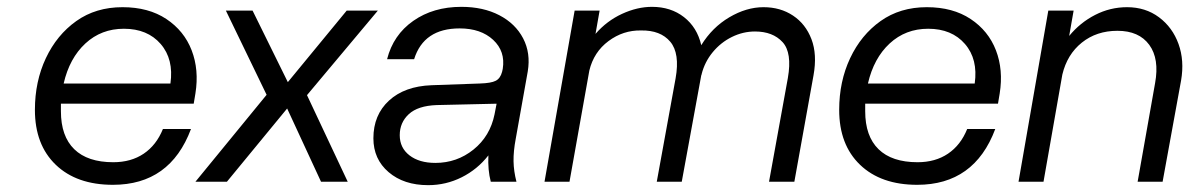

<svg xmlns="http://www.w3.org/2000/svg" viewBox="-20 -531 3475 561"><path d="M82 -210Q82 -293 114 -361Q146 -429 203 -469.5Q260 -510 338 -510Q414 -510 466 -475.5Q518 -441 540 -384Q562 -327 551 -258L546 -228H158Q158 -217 158 -206Q158 -133 197 -95Q236 -57 311 -57Q363 -57 400 -82Q437 -107 456 -154H538Q477 9 310 9Q204 9 143 -49.5Q82 -108 82 -210ZM342 -447Q276 -447 229.5 -404Q183 -361 166 -287H478Q488 -358 449.5 -402.5Q411 -447 342 -447Z M640 -500H718L821 -291L993 -500H1084L877 -253L996 0H918L819 -214L643 0H551L759 -254Z M1487 -126Q1480 -89 1480.5 -60Q1481 -31 1489 0H1414Q1405 -34 1407 -77Q1375 -36 1329 -13Q1283 10 1231 10Q1160 10 1115.5 -28Q1071 -66 1071 -127Q1071 -195 1116.5 -237Q1162 -279 1241 -282L1382 -287Q1415 -288 1428.5 -295Q1442 -302 1447 -321L1449 -330Q1457 -381 1421 -414.5Q1385 -448 1323 -448Q1218 -448 1190 -358H1111Q1129 -429 1187.5 -470Q1246 -511 1328 -511Q1392 -511 1439 -486.5Q1486 -462 1508.5 -419Q1531 -376 1522 -322ZM1148 -136Q1148 -99 1176.5 -77Q1205 -55 1252 -55Q1315 -55 1363.5 -94Q1412 -133 1425 -197L1431 -228L1256 -224Q1201 -222 1174.5 -197.5Q1148 -173 1148 -136Z M1659 -500H1732L1720 -432Q1753 -470 1797.5 -490.5Q1842 -511 1885 -511Q1940 -511 1978.5 -481Q2017 -451 2029 -399Q2061 -451 2111 -480.5Q2161 -510 2211 -510Q2260 -510 2297 -485.5Q2334 -461 2351 -416.5Q2368 -372 2357 -311L2301 0H2227L2282 -303Q2295 -377 2266.5 -408Q2238 -439 2186 -439Q2151 -439 2118.5 -423Q2086 -407 2062.5 -378.5Q2039 -350 2030 -314Q2030 -312 2029 -311L1972 0H1899L1954 -302Q1967 -375 1938.5 -409Q1910 -443 1853 -442Q1801 -443 1758 -411Q1715 -379 1702 -325L1644 0H1571Z M2432 -210Q2432 -293 2464 -361Q2496 -429 2553 -469.5Q2610 -510 2688 -510Q2764 -510 2816 -475.5Q2868 -441 2890 -384Q2912 -327 2901 -258L2896 -228H2508Q2508 -217 2508 -206Q2508 -133 2547 -95Q2586 -57 2661 -57Q2713 -57 2750 -82Q2787 -107 2806 -154H2888Q2827 9 2660 9Q2554 9 2493 -49.5Q2432 -108 2432 -210ZM2692 -447Q2626 -447 2579.5 -404Q2533 -361 2516 -287H2828Q2838 -358 2799.5 -402.5Q2761 -447 2692 -447Z M3043 -500H3117L3104 -426Q3136 -465 3180 -487.5Q3224 -510 3273 -510Q3327 -510 3366.5 -480.5Q3406 -451 3423.5 -402.5Q3441 -354 3431 -296L3377 0H3304L3355 -288Q3368 -359 3338 -400Q3308 -441 3245 -441Q3184 -441 3141 -406.5Q3098 -372 3084 -313L3029 0H2956Z"/></svg>

Font: Overused Grotesk
Style: Italic
Weight: 400
Italic angle: -10°
Version: Version 0.003